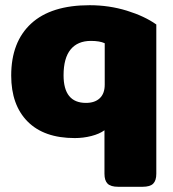

<svg xmlns="http://www.w3.org/2000/svg" viewBox="-20 -515 663 737"><path d="M381 152V-15Q362 -1 331 7Q300 15 267 15Q149 15 86 -48.5Q23 -112 23 -225Q23 -354 99.5 -424.5Q176 -495 324 -495Q399 -495 467 -474Q535 -453 580 -421V152Q580 178 568 190Q556 202 527 202H434Q405 202 393 190Q381 178 381 152ZM382 -190V-349Q363 -358 329 -358Q278 -358 251 -325Q224 -292 224 -226Q224 -120 310 -120Q344 -120 363 -138Q382 -156 382 -190Z"/></svg>

Font: Mitr SemiBold
Style: Regular
Weight: 600
Designer: Thanarat Vachiruckul
Foundry: Cadson Demak
Version: Version 1.002